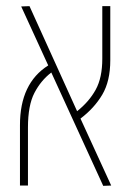

<svg xmlns="http://www.w3.org/2000/svg" viewBox="-20 -604 426 625"><path d="M45 0V-197Q45 -333 137 -391L49 -583L76 -584L231 -242Q270 -273 291.5 -312Q313 -351 313 -413V-584H339V-408Q339 -340 313 -296Q287 -252 242 -218L342 0L316 1L147 -368Q113 -342 92 -301.5Q71 -261 71 -189V0Z"/></svg>

Font: Noto Sans Hebrew ExtraCondensed Thin
Style: Regular
Weight: 100
Width: 2
Designer: Monotype Design Team
Foundry: Monotype Imaging Inc.
Version: Version 2.004; ttfautohint (v1.8.4.7-5d5b)